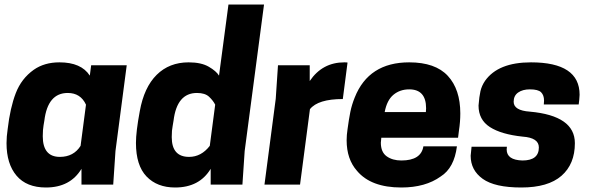

<svg xmlns="http://www.w3.org/2000/svg" viewBox="-20 -820 2635 853"><path d="M543 -530H385ZM184 13Q98 13 53.5 -39.5Q9 -92 9 -184Q9 -213 14 -246Q25 -341 50 -406Q75 -471 130 -510Q177 -543 244 -543Q341 -543 379 -484L385 -530H543L493 -149L483 0H342V-70Q292 13 184 13ZM246 -123Q307 -123 338 -172L362 -355Q338 -407 281 -407Q192 -407 177 -284Q175 -273 173.5 -263Q172 -253 171 -242.5Q170 -232 170 -215Q170 -123 246 -123Z M758 13Q678 13 631 -36Q584 -85 584 -185Q584 -235 601 -326Q620 -432 676 -487.5Q732 -543 818 -543Q874 -543 907.5 -523.5Q941 -504 953 -484L995 -800H1153L1067 -149L1057 0H916V-70Q866 13 758 13ZM820 -123Q874 -123 912 -172L936 -355Q927 -373 909 -390Q891 -407 855 -407Q766 -407 751 -284Q749 -271 747 -260Q745 -249 744 -239Q743 -229 743 -211Q743 -123 820 -123Z M1313 0H1155L1205 -381L1215 -530H1356V-460Q1412 -543 1510 -543Q1521 -543 1524 -542L1503 -380Q1393 -380 1357 -335Z M1763 13Q1628 13 1566 -61Q1520 -113 1520 -197Q1520 -220 1524 -246Q1530 -291 1536.5 -323Q1543 -355 1556 -387Q1618 -543 1798 -543Q1914 -543 1969.5 -483Q2025 -423 2025 -316Q2025 -279 2019 -240L2015 -208H1674L1672 -186Q1672 -144 1698 -125.5Q1724 -107 1763 -107Q1851 -107 1861 -170H2010Q1998 -74 1938 -36Q1870 13 1763 13ZM1872 -322 1873 -339Q1873 -423 1798 -423Q1757 -423 1728 -399Q1699 -375 1689 -322Z M2296 13Q2178 13 2124.5 -25.5Q2071 -64 2071 -128L2075 -168H2232L2231 -156Q2231 -109 2301 -107Q2374 -107 2374 -165Q2374 -208 2302 -213Q2207 -223 2156.5 -255.5Q2106 -288 2106 -351Q2109 -391 2114.5 -415Q2120 -439 2135 -461Q2193 -543 2339 -543Q2555 -543 2555 -399Q2554 -377 2551 -356H2396L2397 -373Q2397 -397 2384 -410Q2371 -423 2334 -423Q2302 -423 2282 -409Q2262 -395 2262 -368Q2262 -329 2334 -324Q2534 -306 2534 -184Q2534 -91 2474.5 -39Q2415 13 2296 13Z"/></svg>

Font: Tanohe Sans
Style: Bold Italic
Weight: 700
Designer: Village Type and Design LLC & Cristiano Sobral
Foundry: Cooper Hewitt Smithsonian Design Museum
Version: Version 1.00;September 29, 2021;FontCreator 13.0.0.2655 64-b